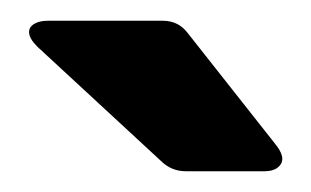

<svg xmlns="http://www.w3.org/2000/svg" viewBox="-20 -783 300 185"><path d="M159 -618Q145 -618 135 -628L16 -738Q8 -746 8 -752Q8 -757 13 -760Q18 -763 26 -763H137Q152 -763 161 -751L247 -642Q252 -635 252 -630Q252 -625 247.5 -621.5Q243 -618 235 -618Z"/></svg>

Font: Open Sauce Two Black
Style: Regular
Weight: 900
Designer: Alfredo Marco Pradil
Foundry: Creative Sauce Fz LLC
Version: Version 1.477